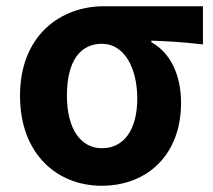

<svg xmlns="http://www.w3.org/2000/svg" viewBox="-20 -580 682 614"><path d="M305 14C452 14 559 -86 559 -251C559 -342 524 -412 464 -445V-450C524 -448 567 -445 629 -438V-560H312C174 -560 44 -467 44 -274C44 -88 162 14 305 14ZM306 -106C238 -106 194 -168 194 -274C194 -390 240 -440 306 -440C379 -440 419 -360 419 -265C419 -165 376 -106 306 -106Z"/></svg>

Font: Kinto Sans
Style: Bold
Weight: 700
Designer: Authors: Ryoko NISHIZUKA  (kana & ideographs); Paul D. Hunt (Latin, Greek & Cyrillic); Wenlong ZHANG  (bopomofo); Sandol
Foundry: Adobe Systems Incorporated, ookami Inc.
Version: Version 0.001